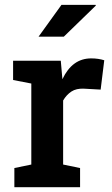

<svg xmlns="http://www.w3.org/2000/svg" viewBox="-20 -782 469 802"><path d="M40 0V-80.1L110.8 -94.7V-433.1L34.7 -447.8V-528.3H233.9L239.7 -462.4L240.7 -451.2Q281.7 -538.1 360.8 -538.1Q390.6 -538.1 415.5 -530.3L400.4 -407.7L330.6 -411.6Q298.8 -413.1 278.3 -399.7Q257.8 -386.2 243.7 -362.3V-94.7L314.5 -80.1V0ZM141.1 -628.9 236.8 -761.7H379.4L380.4 -758.8L246.6 -628.9Z"/></svg>

Font: Roboto Slab SemiBold
Style: Regular
Weight: 600
Designer: Google
Version: Version 2.001; ttfautohint (v1.8.3)